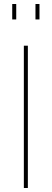

<svg xmlns="http://www.w3.org/2000/svg" viewBox="-20 -938 258 958"><path d="M99 0V-710H119V0ZM41 -841V-918H61V-841ZM157 -841V-918H177V-841Z"/></svg>

Font: Raleway Thin Thin
Style: Regular
Weight: 250
Version: Version 4.026